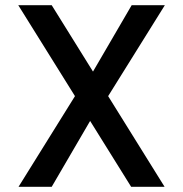

<svg xmlns="http://www.w3.org/2000/svg" viewBox="-20 -715 700 735"><path d="M394 -347 610 0H482L325 -252L178 0H51L267 -347L50 -695H178L336 -441L484 -695H611Z"/></svg>

Font: Poppins-Tabular Medium
Style: Regular
Weight: 500
Designer: Ninad Kale (Devanagari), Jonny Pinhorn (Latin)
Foundry: Indian Type Foundry
Version: Version 4.004